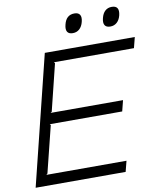

<svg xmlns="http://www.w3.org/2000/svg" viewBox="-106 -1102 995 1185"><g transform="rotate(-10 392.0 -509.0)"><path d="M601.1 -66.9 584 0H20L220.2 -810.1H784.2L767.1 -743.2H266.1L271 -735.8L199.2 -444.8L190.9 -439H645L627.9 -371.1H173.8L179.2 -365.2L106.9 -74.2L99.1 -66.9ZM478 -959Q471.2 -931.2 454.1 -915.5Q437 -899.9 412.1 -899.9Q387.2 -899.9 377.9 -915Q368.7 -930.2 376 -959Q389.6 -1018.1 441.9 -1018.1Q466.8 -1018.1 476.1 -1002.9Q485.4 -987.8 478 -959ZM712.9 -959Q706.1 -931.2 689 -915.5Q671.9 -899.9 647 -899.9Q622.1 -899.9 612.8 -915Q603.5 -930.2 610.8 -959Q617.7 -987.8 634.3 -1002.9Q650.9 -1018.1 675.8 -1018.1Q726.6 -1018.1 712.9 -959Z"/></g></svg>

Font: Sinkin Sans 300 Light Italic
Style: Regular
Weight: 300
Italic angle: -112°
Designer: Keith Bates
Foundry: K-Type
Version: Sinkin Sans (version 1.0)  by Keith Bates   •   © 2014   www